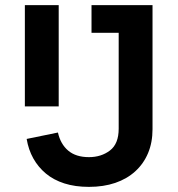

<svg xmlns="http://www.w3.org/2000/svg" viewBox="-20 -718 693 749"><path d="M575 -698V-214Q575 -162 557.5 -120.5Q540 -79 507.5 -49.5Q475 -20 429.5 -4.5Q384 11 327 11Q273 11 231 -2.5Q189 -16 159 -41Q129 -66 110 -100Q91 -134 84 -176L206 -201Q216 -156 246 -130.5Q276 -105 327 -105Q375 -105 409 -131Q443 -157 443 -216V-590H337V-698ZM77 -698H209V-303H77Z"/></svg>

Font: IBM Plex Sans Hebrew SemiBold
Style: Regular
Weight: 600
Designer: Mike Abbink, Paul van der Laan, Pieter van Rosmalen, Yanek Iontef
Foundry: Bold Monday
Version: Version 1.2